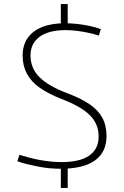

<svg xmlns="http://www.w3.org/2000/svg" viewBox="-20 -825 614 950"><path d="M278 10Q254 10 226.5 7.5Q199 5 170.5 -0.5Q142 -6 115 -12.5Q88 -19 66 -27L76 -59Q99 -52 125 -45Q151 -38 179 -33Q207 -28 234 -25.5Q261 -23 283 -23Q376 -23 422 -55.5Q468 -88 468 -149Q468 -181 457 -207.5Q446 -234 423.5 -256Q401 -278 366.5 -297.5Q332 -317 285 -335Q219 -361 176.5 -391Q134 -421 113 -460.5Q92 -500 92 -550Q92 -601 116.5 -636.5Q141 -672 188 -691Q235 -710 301 -710Q330 -710 362 -706.5Q394 -703 424 -696.5Q454 -690 479 -681L469 -649Q445 -657 416.5 -663Q388 -669 359 -672.5Q330 -676 305 -676Q221 -676 176 -643Q131 -610 131 -551Q131 -519 142 -492Q153 -465 176 -442.5Q199 -420 233 -400.5Q267 -381 315 -363Q381 -338 423.5 -309Q466 -280 486.5 -242Q507 -204 507 -152Q507 -112 492.5 -81.5Q478 -51 449 -30.5Q420 -10 377.5 0Q335 10 278 10ZM281 105V3L315 -1V105ZM281 -702V-805H315V-704Z"/></svg>

Font: Georama ExtraCondensed Thin ExtraLight
Style: Regular
Weight: 250
Version: Version 1.001